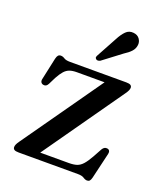

<svg xmlns="http://www.w3.org/2000/svg" viewBox="-132 -774 732 873"><g transform="rotate(20 234.0 -338.0)"><path d="M422.5 -420 137.5 -15 119 -33H288Q311.5 -33 326.8 -38Q342 -43 355 -57.5Q368 -72 383.5 -99.5L406.5 -141.5Q411.5 -150 417.5 -153Q423.5 -156 430 -155Q438 -154 441.2 -148.2Q444.5 -142.5 442.5 -133.5L413 -8Q410 4 405.5 8.8Q401 13.5 393.5 13.5Q384.5 13.5 374.5 6.8Q364.5 0 344.5 0H58Q42.5 0 36.2 -4.2Q30 -8.5 30 -16.5Q30 -22.5 33 -29.5Q36 -36.5 43.5 -47L327 -449.5L343.5 -433.5H182Q161 -433.5 147 -428.5Q133 -423.5 121.8 -411Q110.5 -398.5 98 -375.5L80.5 -340.5Q76 -332 70.5 -329Q65 -326 57.5 -327.5Q50 -329 46.2 -335Q42.5 -341 44.5 -350.5L67.5 -457Q70.5 -469.5 75.2 -474.5Q80 -479.5 88 -479.5Q97.5 -479.5 107 -473.2Q116.5 -467 136 -467H408.5Q423.5 -467 429.8 -462.8Q436 -458.5 436 -450.5Q436 -445 433 -437.8Q430 -430.5 422.5 -420ZM296.5 -635Q310.5 -662 325.8 -677.2Q341 -692.5 363 -690Q383 -688 392.8 -674Q402.5 -660 400.5 -644.5Q398.5 -626.5 386.2 -613Q374 -599.5 352.5 -586L264 -519Q259 -516.5 253.2 -516Q247.5 -515.5 243.5 -519.5Q239 -523.5 240 -528.5Q241 -533.5 244 -538.5Z"/></g></svg>

Font: Fraunces 28pt
Style: Regular
Weight: 400
Version: Version 1.000;[b76b70a41]